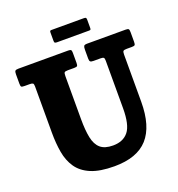

<svg xmlns="http://www.w3.org/2000/svg" viewBox="-160 -1035 1096 1184"><g transform="rotate(-20 388.0 -442.5)"><path d="M535.5 -636.5H489Q473.5 -636.5 468.2 -641.5Q463 -646.5 463 -661.5V-718Q463 -736.5 467 -743.2Q471 -750 489 -750H741Q756 -750 760.2 -745.5Q764.5 -741 764.5 -725V-661.5Q764.5 -645 760 -640.8Q755.5 -636.5 740.5 -636.5H708Q690 -636.5 684.8 -632Q679.5 -627.5 679.5 -609V-300Q679.5 -139 608.8 -60.2Q538 18.5 389.5 18.5Q294 18.5 235.8 -6.2Q177.5 -31 147.2 -75.5Q117 -120 106.8 -179.2Q96.5 -238.5 96.5 -307.5V-612.5Q96.5 -628.5 91 -632.5Q85.5 -636.5 70 -636.5H38Q21 -636.5 16.2 -640.2Q11.5 -644 11.5 -661V-722.5Q11.5 -739 16.2 -744.5Q21 -750 37 -750H365Q378 -750 382.2 -745.8Q386.5 -741.5 386.5 -727.5V-660.5Q386.5 -645.5 382.2 -641Q378 -636.5 362 -636.5H321Q302 -636.5 298 -631Q294 -625.5 294 -606.5V-324.5Q294 -252.5 304 -203.5Q314 -154.5 342.2 -129.8Q370.5 -105 425 -105Q491.5 -105 526 -148Q560.5 -191 560.5 -300V-611.5Q560.5 -628 555.5 -632.2Q550.5 -636.5 535.5 -636.5ZM299.5 -837.5V-891Q299.5 -898 301.2 -901.2Q303 -904.5 309.5 -904.5H522.5Q532 -904.5 535.8 -901.8Q539.5 -899 539.5 -889V-836.5Q539.5 -829 538 -825.2Q536.5 -821.5 528.5 -821.5H317Q307.5 -821.5 303.5 -824.2Q299.5 -827 299.5 -837.5Z"/></g></svg>

Font: Besley* Narrow Heavy
Style: Regular
Weight: 800
Width: 4
Designer: Owen Earl
Foundry: indestructible type*
Version: Version 3.000; ttfautohint (v1.8.3)